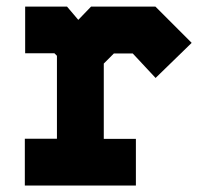

<svg xmlns="http://www.w3.org/2000/svg" viewBox="-20 -560 614 580"><path d="M55 0.5V-141H152V-391.5L144.5 -399H56V-540H182.5L216.5 -500L255 -540H449.5L559 -430.5L450 -324.5L381 -398.5H324L293.5 -368V-140.5H390.5V0.5ZM119 -71H326.5H222V-408L284.5 -470H419.5L464.5 -420L419.5 -470H284.5L222 -408L164 -470H119H164L222.5 -408V-71H119Z"/></svg>

Font: Tourney Thin Black
Style: Regular
Weight: 900
Version: Version 1.015